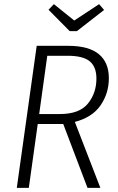

<svg xmlns="http://www.w3.org/2000/svg" viewBox="-20 -906 571 926"><path d="M341 -318 464 0H402L285 -308H162L119 0H61L157 -685H309Q408 -685 456.5 -645Q505 -605 505 -529Q505 -456 465 -398Q425 -340 341 -318ZM269 -356Q363 -356 404 -406.5Q445 -457 445 -527Q445 -584 412.5 -610.5Q380 -637 307 -637H208L169 -356ZM458 -886 482 -858 351 -756H316L214 -859L240 -886L338 -807Z"/></svg>

Font: Fira Sans Condensed Light
Style: Italic
Weight: 300
Width: 3
Italic angle: -8°
Designer: Carrois Corporate & Edenspiekermann AG
Foundry: Carrois Corporate GbR & Edenspiekermann AG
Version: Version 4.203